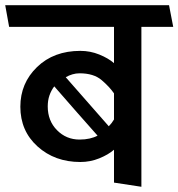

<svg xmlns="http://www.w3.org/2000/svg" viewBox="-31 -700 684 736"><path d="M406 0V-126Q384 -107 349.5 -93Q315 -79 277 -79Q179 -79 113 -138.5Q47 -198 47 -291Q47 -381 111 -443Q175 -505 277 -505Q315 -505 349.5 -491Q384 -477 406 -458V-597H4Q0 -618 -3.5 -638.5Q-7 -659 -11 -680H617L633 -597H511V16ZM406 -342Q389 -367 358.5 -393Q328 -419 274 -419Q260 -419 246.5 -415Q233 -411 221 -404L386 -216Q392 -222 397 -228.5Q402 -235 406 -242ZM177 -369Q165 -353 158.5 -334Q152 -315 152 -292Q152 -237 187.5 -201Q223 -165 274 -165Q295 -165 312.5 -169Q330 -173 343 -180Q301 -227 259.5 -274.5Q218 -322 177 -369Z"/></svg>

Font: Palanquin Medium
Style: Regular
Weight: 500
Designer: Pria Ravichandran
Version: Version 1.0.4